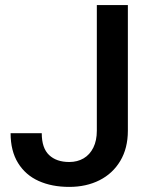

<svg xmlns="http://www.w3.org/2000/svg" viewBox="-20 -731 595 761"><path d="M363.8 -710.9H486.8V-212.9Q486.8 -143.6 456.8 -93.3Q426.8 -43 374.3 -16.6Q321.8 9.8 254.4 9.8Q185.5 9.8 133.3 -13.7Q81.1 -37.1 51.5 -85Q22 -132.8 22 -203.1H145.5Q145.5 -144 174.6 -116.5Q203.6 -88.9 254.4 -88.9Q286.6 -88.9 311.3 -103.3Q335.9 -117.7 349.9 -145.8Q363.8 -173.8 363.8 -212.9Z"/></svg>

Font: Mardoto Medium
Style: Regular
Weight: 500
Designer: Christian Robertson, Vahan Hovhannisyan
Foundry: Google
Version: Version 1.000